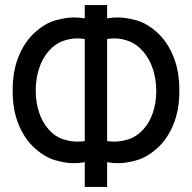

<svg xmlns="http://www.w3.org/2000/svg" viewBox="-20 -740 760 760"><path d="M315.5 0V-98Q293.5 -94 272 -94Q239.5 -94 198.5 -105.8Q157.5 -117.5 117.2 -153.8Q77 -190 53.5 -247.5Q30 -305 30 -381.5Q30 -458.5 53.5 -516.2Q77 -574 117.2 -610.8Q157.5 -647.5 198.8 -659.2Q240 -671 272.5 -671Q294 -671 315.5 -667.5V-720H404V-667.5Q425.5 -671 447 -671Q479.5 -671 521 -659.2Q562.5 -647.5 602.8 -610.8Q643 -574 666.5 -516.2Q690 -458.5 690 -381.5Q690 -305 666.5 -247.5Q643 -190 602.8 -153.8Q562.5 -117.5 521.2 -105.8Q480 -94 447.5 -94Q426 -94 404 -98V0ZM315.5 -181.5V-585.5Q299.5 -588 285 -588Q257 -588 227 -577Q197 -566 172.2 -537.2Q147.5 -508.5 134.5 -468.5Q121.5 -428.5 121.5 -381.5Q121.5 -335 134.5 -295.5Q147.5 -256 172.2 -228Q197 -200 227 -189.8Q257 -179.5 285 -179.5Q300 -179.5 315.5 -181.5ZM404 -181.5Q419.5 -179.5 434 -179.5Q462.5 -179.5 492.5 -190Q522.5 -200.5 547.5 -228Q572.5 -255.5 585.5 -294.8Q598.5 -334 598.5 -379.5Q598.5 -425.5 585.5 -465.8Q572.5 -506 547.5 -535.2Q522.5 -564.5 492.5 -576.2Q462.5 -588 434 -588Q419.5 -588 404 -585.5Z"/></svg>

Font: Cns Manrope Med
Style: Regular
Weight: 500
Designer: Mikhail Sharanda
Foundry: Mikhail Sharanda
Version: Version 4.504